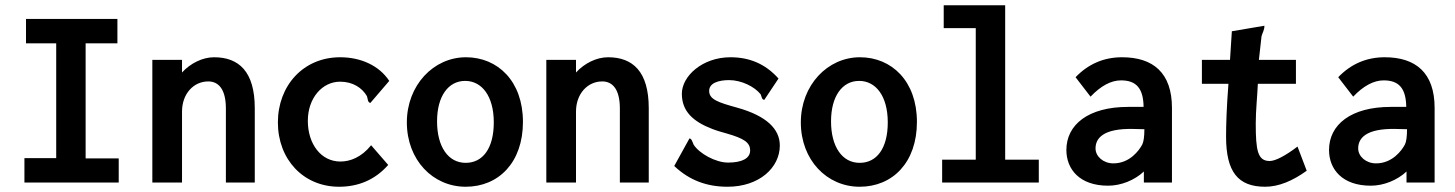

<svg xmlns="http://www.w3.org/2000/svg" viewBox="-20 -695 5540 731"><path d="M79 -530H194V-93H73V0H432V-92H306V-530H427V-623H79Z M673 0V-270C673 -338 717 -385 773 -385C813 -385 840 -354 840 -282V0H950V-283C950 -423 889 -477 795 -477C751 -477 705 -454 673 -419V-467H560V0Z M1462 -387C1423 -446 1353 -477 1275 -477C1134 -477 1038 -368 1038 -229C1038 -88 1135 16 1271 16C1341 16 1406 -8 1458 -67L1393 -142C1356 -96 1313 -80 1276 -80C1202 -80 1152 -147 1152 -235C1152 -322 1207 -384 1275 -384C1324 -384 1359 -360 1377 -329C1381 -318 1379 -306 1390 -303Z M1754 -477C1631 -477 1529 -371 1529 -229C1529 -86 1628 16 1753 16C1878 16 1971 -76 1971 -231C1971 -386 1875 -477 1754 -477ZM1860 -229C1860 -130 1818 -75 1753 -75C1686 -75 1644 -137 1644 -233C1644 -329 1687 -387 1751 -387C1814 -387 1860 -330 1860 -229Z M2173 0V-270C2173 -338 2217 -385 2273 -385C2313 -385 2340 -354 2340 -282V0H2450V-283C2450 -423 2389 -477 2295 -477C2251 -477 2205 -454 2173 -419V-467H2060V0Z M2944 -396C2893 -453 2832 -477 2761 -477C2654 -477 2576 -405 2576 -338C2576 -271 2619 -232 2692 -204C2710 -197 2728 -192 2746 -187C2812 -168 2836 -153 2836 -122C2836 -92 2805 -76 2752 -76C2704 -76 2642 -111 2621 -144C2615 -158 2613 -167 2605 -168L2547 -63C2605 -8 2672 16 2750 16C2871 16 2949 -57 2949 -141C2949 -204 2898 -254 2787 -285C2715 -305 2680 -316 2680 -349C2680 -379 2716 -390 2756 -390C2803 -390 2853 -365 2876 -336C2880 -328 2880 -315 2890 -315Z M3254 -477C3131 -477 3029 -371 3029 -229C3029 -86 3128 16 3253 16C3378 16 3471 -76 3471 -231C3471 -386 3375 -477 3254 -477ZM3360 -229C3360 -130 3318 -75 3253 -75C3186 -75 3144 -137 3144 -233C3144 -329 3187 -387 3251 -387C3314 -387 3360 -330 3360 -229Z M3573 -588H3695V-87H3567V0H3935V-87H3807V-675H3573Z M4132 -327C4171 -368 4210 -389 4248 -389C4306 -389 4333 -359 4334 -288H4275C4123 -288 4040 -220 4040 -124C4040 -51 4090 12 4199 12C4248 12 4300 -9 4335 -42V0H4442V-284C4442 -418 4370 -477 4252 -477C4182 -477 4123 -451 4075 -401ZM4337 -203C4337 -174 4334 -155 4329 -145C4317 -122 4281 -73 4219 -73C4181 -73 4151 -99 4151 -130C4151 -167 4178 -207 4296 -204L4337 -203Z M4663 -467H4556V-376H4657C4650 -285 4648 -219 4648 -175C4648 -41 4693 16 4797 16C4848 16 4901 -6 4955 -45L4920 -137C4874 -102 4836 -82 4814 -82C4768 -82 4761 -123 4761 -225C4761 -275 4767 -328 4769 -376H4914V-467H4773L4783 -557C4787 -572 4794 -580 4794 -597L4670 -576Z M5132 -327C5171 -368 5210 -389 5248 -389C5306 -389 5333 -359 5334 -288H5275C5123 -288 5040 -220 5040 -124C5040 -51 5090 12 5199 12C5248 12 5300 -9 5335 -42V0H5442V-284C5442 -418 5370 -477 5252 -477C5182 -477 5123 -451 5075 -401ZM5337 -203C5337 -174 5334 -155 5329 -145C5317 -122 5281 -73 5219 -73C5181 -73 5151 -99 5151 -130C5151 -167 5178 -207 5296 -204L5337 -203Z"/></svg>

Font: Inconsolata
Style: Bold
Weight: 700
Monospace: yes
Designer: Raph Levien, Kirill Tkachev(cyreal.org)
Foundry: Raph Levien, Kirill Tkachev(cyreal.org)
Version: Version 1.014